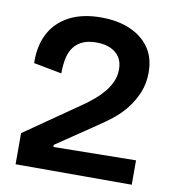

<svg xmlns="http://www.w3.org/2000/svg" viewBox="-77 -745 744 814"><g transform="rotate(10 294.5 -338.0)"><path d="M44 0V-134L292 -306Q311 -320 331 -337Q351 -354 368 -375Q385 -396 395.5 -420Q406 -444 406 -472Q406 -502 393 -523Q380 -544 354.5 -556Q329 -568 292 -568Q259 -568 235.5 -558Q212 -548 196.5 -528.5Q181 -509 174.5 -480Q168 -451 168 -413L47 -436Q45 -510 73 -563.5Q101 -617 157 -646.5Q213 -676 294 -676Q365 -676 418.5 -653Q472 -630 502 -587Q532 -544 532 -481Q532 -433 515.5 -393.5Q499 -354 473.5 -322Q448 -290 416.5 -265.5Q385 -241 356 -222L189 -109V-100L544 -105V0Z"/></g></svg>

Font: Bricolage Grotesque 20pt SemiBold
Style: Regular
Weight: 600
Version: Version 1.001;gftools[0.9.33.dev8+g029e19f]